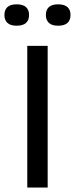

<svg xmlns="http://www.w3.org/2000/svg" viewBox="-24 -846 338 866"><path d="M191 0H99V-639H191ZM51 -730Q23 -730 9.5 -742.8Q-4 -755.5 -4 -777.5V-779.5Q-4 -801.5 9.5 -814Q23 -826.5 51 -826.5Q79.5 -826.5 93.2 -814Q107 -801.5 107 -779.5V-777.5Q107 -755 93.2 -742.5Q79.5 -730 51 -730ZM238 -730Q210 -730 196.5 -742.8Q183 -755.5 183 -777.5V-779.5Q183 -801.5 196.5 -814Q210 -826.5 238 -826.5Q266.5 -826.5 280.2 -814Q294 -801.5 294 -779.5V-777.5Q294 -755 280.2 -742.5Q266.5 -730 238 -730Z"/></svg>

Font: Anek Gujarati Expanded
Style: Regular
Weight: 400
Width: 7
Designer: Mrunmayee Ghaisas (Gujarati), Yesha Goshar (Latin)
Foundry: Ek Type
Version: Version 1.003